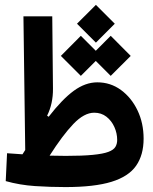

<svg xmlns="http://www.w3.org/2000/svg" viewBox="-20 -760 626 784"><path d="M247.1 3.9Q185.5 3.9 123 -0.2Q60.5 -4.4 3.4 -20.5L8.8 -134.3Q24.9 -133.3 40.5 -132.1Q56.2 -130.9 71.8 -129.9Q77.6 -138.7 83 -147.5L75.7 -693.4H193.4L196.3 -397.5Q196.8 -336.9 172.4 -287.6L178.7 -283.2Q233.9 -354.5 281.2 -389.2Q328.6 -423.8 377.4 -423.8Q431.2 -423.8 473.9 -392.6Q516.6 -361.3 541.5 -309.3Q566.4 -257.3 566.4 -193.8Q566.4 -127 535.6 -83Q504.9 -39.1 435.1 -17.6Q365.2 3.9 247.1 3.9ZM182.6 -124.5Q216.8 -123.5 248.5 -123.5Q317.4 -123.5 359.4 -127.7Q401.4 -131.8 422.6 -139.9Q443.8 -147.9 451.2 -160.2Q458.5 -172.4 458.5 -188.5Q458.5 -215.8 447 -241.5Q435.5 -267.1 414.6 -283.4Q393.6 -299.8 364.7 -299.8Q323.7 -299.8 279.5 -253.7Q235.4 -207.5 182.6 -124.5ZM432.1 -450.2 371.1 -511.2 310.1 -450.2 228.5 -531.7 310.1 -613.8 371.1 -552.7 432.1 -613.8 513.7 -531.7ZM371.6 -585.9 294.4 -663.1 371.6 -740.2 448.7 -663.1Z"/></svg>

Font: Cascadia Code SemiBold
Style: Regular
Weight: 600
Monospace: yes
Designer: Aaron Bell
Foundry: Saja Typeworks
Version: Version 2404.023; ttfautohint (v1.8.4)